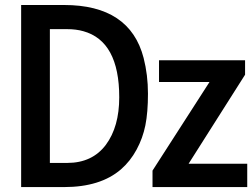

<svg xmlns="http://www.w3.org/2000/svg" viewBox="-20 -760 1024 780"><path d="M599.6 0V-66.9L831.1 -426.8H626V-515.1H975.6V-456.5L746.1 -94.7H984.4V0ZM182.6 -98.1H252.9Q355 -98.1 410.2 -171.9Q464.4 -245.1 464.4 -364.7Q464.4 -592.8 318.4 -633.3Q288.6 -641.6 252.9 -641.6H182.6ZM65.9 0V-739.7H240.2Q507.8 -739.7 563.5 -524.4Q581.1 -455.6 581.1 -379.4Q581.1 -303.2 570.6 -251Q560.1 -198.7 534.7 -151.9Q509.3 -105 471.2 -71.8Q387.7 0 240.2 0Z"/></svg>

Font: News Cycle
Style: Bold
Weight: 700
Version: Version 0.5.1